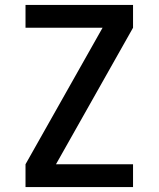

<svg xmlns="http://www.w3.org/2000/svg" viewBox="-20 -755 640 775"><path d="M83 0V-92L394 -643H83V-735H517V-643L206 -92H517V0Z"/></svg>

Font: Zed Mono Semibold Extended
Style: Regular
Weight: 600
Width: 7
Monospace: yes
Designer: Belleve Invis
Foundry: Belleve Invis
Version: Version 1.0.0; ttfautohint (v1.8.4)